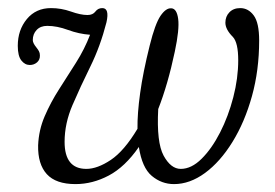

<svg xmlns="http://www.w3.org/2000/svg" viewBox="-20 -458 696 486"><path d="M413.5 -437Q427.5 -436.5 431 -410.2Q434.5 -384 422.5 -327.5Q405 -244.5 380.5 -182Q376 -97.5 394.2 -64Q412.5 -30.5 437.5 -30.5Q464.5 -30.5 490.2 -56Q516 -81.5 537 -122.5Q558 -163.5 570.5 -211.8Q583 -260 583 -305.5Q583 -350 569.5 -364.5Q550.5 -383.5 550.5 -400.5Q550.5 -416.5 560.8 -427Q571 -437.5 588 -437.5Q608.5 -437.5 622.2 -419Q636 -400.5 636 -355.5Q636 -280.5 617.8 -214.8Q599.5 -149 568.5 -98.8Q537.5 -48.5 499 -20.2Q460.5 8 420.5 8Q389 8 364.2 -12.8Q339.5 -33.5 331.5 -86Q296.5 -35.5 255.5 -13.8Q214.5 8 171 8Q121.5 8 98.5 -17.2Q75.5 -42.5 76.5 -90Q78 -128.5 93 -163.5Q108 -198.5 129.5 -232Q151 -265.5 172.5 -299.5Q194 -333.5 208 -370Q180 -372 152.2 -382.2Q124.5 -392.5 99.5 -392.5Q82.5 -392.5 72.8 -382.2Q63 -372 63 -356.5Q63 -349 72 -338Q76 -333 78.5 -328.5Q81 -324 81 -318Q81.5 -307 73.8 -300.2Q66 -293.5 55.5 -293.5Q43 -293.5 34 -305Q25 -316.5 25 -342Q25 -382 48 -409.8Q71 -437.5 109 -437.5Q135 -437.5 159.5 -428.8Q184 -420 201.5 -420Q215 -420 221.5 -428.8Q228 -437.5 239 -437.5Q257.5 -437.5 249.5 -401.5Q234 -341 208.8 -289.8Q183.5 -238.5 163.5 -192Q143.5 -145.5 143.5 -99Q143.5 -30.5 198.5 -30.5Q226.5 -30.5 260.5 -53.2Q294.5 -76 328 -132Q327.5 -170.5 334.8 -222.8Q342 -275 359 -343Q372.5 -397.5 386.2 -417.8Q400 -438 413.5 -437Z"/></svg>

Font: Fraunces 144pt S100 Light
Style: Italic
Weight: 300
Italic angle: -16°
Version: Version 1.000; ttfautohint (v1.8.3)